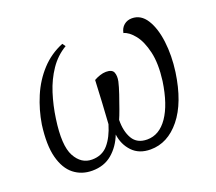

<svg xmlns="http://www.w3.org/2000/svg" viewBox="-98 -677 923 820"><g transform="rotate(-20 363.0 -267.0)"><path d="M56 -249Q66 -312 91 -371Q116 -430 157.5 -475Q199 -520 256 -543L266 -529Q222 -503 192.5 -459.5Q163 -416 146 -362.5Q129 -309 121 -252Q104 -135 131 -85Q158 -35 207 -35Q253 -35 280.5 -67Q308 -99 324 -153Q327 -198 330 -250.5Q333 -303 335 -350Q347 -357 362 -362Q377 -367 390 -367Q418 -367 424.5 -350.5Q431 -334 426 -310Q421 -288 410.5 -257Q400 -226 389.5 -197Q379 -168 373 -155Q372 -103 392 -69Q412 -35 458 -35Q513 -35 551 -90Q589 -145 604 -247Q614 -324 601.5 -377.5Q589 -431 565 -461Q541 -491 517 -497Q521 -519 536 -531.5Q551 -544 572 -544Q613 -544 638 -504.5Q663 -465 671 -401Q679 -337 669 -264Q650 -132 592.5 -61Q535 10 457 10Q405 10 374.5 -22Q344 -54 338 -101Q319 -52 282.5 -21Q246 10 192 10Q144 10 109 -17.5Q74 -45 59 -102Q44 -159 56 -249Z"/></g></svg>

Font: Noto Serif SemiCondensed Light
Style: Italic
Weight: 300
Width: 4
Italic angle: -12°
Designer: Monotype Design Team
Foundry: Monotype Imaging Inc.
Version: Version 2.013; ttfautohint (v1.8.4.7-5d5b)